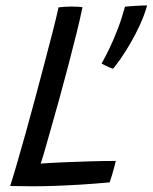

<svg xmlns="http://www.w3.org/2000/svg" viewBox="-20 -672 548 689"><path d="M16.5 -4.5Q25.5 -32 39.5 -80.2Q53.5 -128.5 70.5 -188.8Q87.5 -249 104.5 -313Q122 -377.5 138.5 -440.8Q155 -504 168.8 -557.2Q182.5 -610.5 190 -645.5Q197 -646.5 210.2 -647.5Q223.5 -648.5 236.5 -648.5Q247 -648.5 259.8 -647.8Q272.5 -647 276 -646Q268 -607 255 -554Q242 -501 226.2 -441.2Q210.5 -381.5 194 -321.2Q177.5 -261 162 -207.5Q150.5 -167 141.5 -135.5Q132.5 -104 126 -85Q160 -87.5 206 -89.5Q252 -91.5 301.5 -93Q351 -94.5 395.5 -94.5Q393.5 -86 390 -72.2Q386.5 -58.5 382 -43.8Q377.5 -29 373.5 -17.5Q317.5 -12.5 268.8 -9.5Q220 -6.5 177 -5Q135 -3.5 95.2 -3.5Q55.5 -3.5 16.5 -4.5ZM508 -652.5Q498.5 -618.5 482.5 -583.5Q466.5 -548.5 448 -516.8Q429.5 -485 412.8 -461.2Q396 -437.5 386 -425.5Q381 -426.5 372.5 -430.2Q364 -434 356 -438Q348 -442 344.5 -444Q358 -467.5 373 -498.8Q388 -530 402.5 -567.8Q417 -605.5 428.5 -648Q434.5 -649 444.8 -649.5Q455 -650 467 -651Q479 -652 489.8 -652.2Q500.5 -652.5 508 -652.5Z"/></svg>

Font: Grandstander Thin Light
Style: Italic
Weight: 300
Italic angle: -15°
Version: Version 1.200